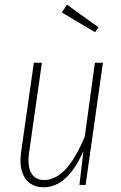

<svg xmlns="http://www.w3.org/2000/svg" viewBox="-20 -787 513 817"><path d="M265.1 -767.1 398.9 -670.9 384.8 -649.9 243.2 -733.9ZM166 9.8Q111.8 9.8 85.9 -30.5Q60.1 -70.8 69.8 -140.1L124 -520H158.2L104 -139.2Q95.7 -81.1 112.8 -51Q129.9 -21 168 -21Q264.6 -21 340.8 -206.1L383.8 -520H418L344.2 0H317.9L335 -144Q267.1 9.8 166 9.8Z"/></svg>

Font: Fira Sans Compressed UltraLight
Style: Italic
Weight: 200
Width: 3
Italic angle: -8°
Designer: Carrois Corporate & Edenspiekermann AG
Foundry: Carrois Corporate GbR & Edenspiekermann AG
Version: Version 4.203;PS 004.203;hotconv 1.0.88;makeotf.lib2.5.64775